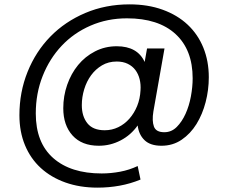

<svg xmlns="http://www.w3.org/2000/svg" viewBox="-20 -661 1051 880"><path d="M720 7Q669 7 642.5 -18.5Q616 -44 611 -86Q580 -42 533 -17.5Q486 7 433 7Q355 7 312.5 -40Q270 -87 270 -165Q270 -221 288 -272.5Q306 -324 338 -363Q370 -402 415.5 -425.5Q461 -449 515 -449Q610 -449 643 -377L654 -439H734L683 -150Q676 -107 685.5 -81Q695 -55 733 -55Q766 -55 790 -79Q814 -103 830.5 -139.5Q847 -176 855 -219.5Q863 -263 863 -302Q863 -433 784.5 -505Q706 -577 562 -577Q472 -577 395 -543.5Q318 -510 262.5 -451Q207 -392 175.5 -312.5Q144 -233 144 -141Q144 -7 224 63.5Q304 134 446 134Q488 134 530.5 126Q573 118 611 100L624 162Q578 181 528.5 190Q479 199 427 199Q346 199 280 175.5Q214 152 167 109Q120 66 94.5 4.5Q69 -57 69 -133Q69 -239 106.5 -332Q144 -425 211 -493.5Q278 -562 371 -601.5Q464 -641 574 -641Q658 -641 725.5 -616.5Q793 -592 840 -548Q887 -504 912 -442.5Q937 -381 937 -307Q937 -249 922.5 -193Q908 -137 880.5 -92.5Q853 -48 812.5 -20.5Q772 7 720 7ZM624 -247Q626 -274 620 -298Q614 -322 600.5 -340Q587 -358 565.5 -368.5Q544 -379 515 -379Q477 -379 447.5 -361.5Q418 -344 397.5 -316Q377 -288 366 -252Q355 -216 355 -179Q355 -128 380.5 -96Q406 -64 460 -64Q493 -64 522 -78Q551 -92 573 -117Q595 -142 608.5 -175Q622 -208 624 -247Z"/></svg>

Font: SVN-Poppins
Style: Italic
Weight: 400
Italic angle: -10°
Designer: Ninad Kale (Devanagari), Jonny Pinhorn (Latin)
Foundry: Indian Type Foundry
Version: Version 3.002 2017; ttfautohint (v1.8.3)